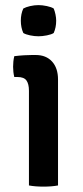

<svg xmlns="http://www.w3.org/2000/svg" viewBox="-20 -708 315 733"><path d="M201.5 0Q177.5 4.5 146 4.5Q114.5 4.5 90.5 0V-361.5Q90.5 -387.5 81 -400.8Q71.5 -414 46.5 -414H34.5Q30 -433 30 -453Q30 -462.5 31 -472.8Q32 -483 34.5 -493.5Q54 -496 72 -497Q90 -498 101.5 -498H116.5Q156 -498 178.8 -473Q201.5 -448 201.5 -404.5ZM59.5 -629Q59.5 -655 69 -675.5Q79 -681 95.2 -684.8Q111.5 -688.5 127 -688.5Q141.5 -688.5 159 -684.8Q176.5 -681 185 -675.5Q189 -666 191.8 -653Q194.5 -640 194.5 -629Q194.5 -603 185 -582Q177 -576.5 159.2 -573Q141.5 -569.5 127 -569.5Q111.5 -569.5 94.8 -573Q78 -576.5 69 -582Q59.5 -603 59.5 -629Z"/></svg>

Font: Signika Negative Light Medium
Style: Regular
Weight: 500
Version: Version 2.001